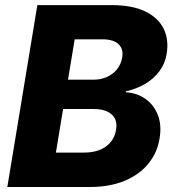

<svg xmlns="http://www.w3.org/2000/svg" viewBox="-20 -748 699 768"><path d="M9.3 0 129.4 -727.5H427.2Q508.3 -727.5 560.3 -702.6Q612.3 -677.7 634.3 -633.8Q656.2 -589.8 646.5 -532.2Q640.6 -493.7 617.4 -462.9Q594.2 -432.1 559.6 -411.9Q524.9 -391.6 483.4 -382.8V-378.9Q527.3 -376.5 561 -353Q594.7 -329.6 611.1 -288.8Q627.4 -248 618.2 -193.4Q608.9 -136.7 573.2 -93Q537.6 -49.3 478.3 -24.7Q418.9 0 338.4 0ZM203.6 -137.7H316.4Q371.1 -137.7 404.5 -162.6Q438 -187.5 444.3 -229.5Q448.7 -255.4 439.5 -273.7Q430.2 -292 408.7 -302Q387.2 -312 354 -312H232.4ZM252 -429.2H354Q382.3 -429.2 407 -439.9Q431.6 -450.7 448 -470.9Q464.4 -491.2 468.8 -518.6Q474.6 -552.2 453.9 -571.5Q433.1 -590.8 389.2 -590.8H278.8Z"/></svg>

Font: Inter 20pt ExtraBold
Style: Italic
Weight: 800
Italic angle: -9.3988°
Version: Version 4.001;git-66647c0bb